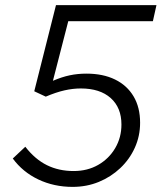

<svg xmlns="http://www.w3.org/2000/svg" viewBox="-20 -720 640 751"><path d="M264 11Q191 11 130 -18Q69 -47 30 -100L79 -146Q117 -97 163.5 -74Q210 -51 268 -51Q322 -51 364 -75Q406 -99 430.5 -140.5Q455 -182 455 -233Q455 -299 413 -336.5Q371 -374 296 -374Q265 -374 232 -366.5Q199 -359 159 -342L114 -363L199 -700H592L578 -637H247L187 -404Q222 -419 253 -425.5Q284 -432 318 -432Q383 -432 430 -409Q477 -386 502.5 -343Q528 -300 528 -240Q528 -188 507.5 -142.5Q487 -97 450.5 -62.5Q414 -28 366.5 -8.5Q319 11 264 11Z"/></svg>

Font: Red Hat Mono
Style: Italic
Weight: 300
Italic angle: -12°
Monospace: yes
Designer: Pentagram, MCKL
Foundry: Pentagram, MCKL
Version: Version 1.023